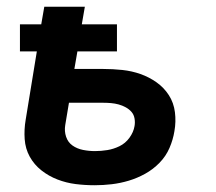

<svg xmlns="http://www.w3.org/2000/svg" viewBox="-20 -540 640 568"><path d="M260 8Q231 8 203.5 4.5Q176 1 150 -9Q124 -19 102.5 -36Q81 -53 68 -76.5Q55 -100 53 -128.5Q51 -157 56 -186L89 -388H39V-468H102L111 -520H231L222 -468H326V-388H209L200 -336H285Q314 -336 342 -333Q370 -330 395.5 -321Q421 -312 443 -296.5Q465 -281 479.5 -258.5Q494 -236 497.5 -208Q501 -180 496 -152Q492 -127 481.5 -102.5Q471 -78 452 -58.5Q433 -39 409.5 -26Q386 -13 361 -5.5Q336 2 310.5 5Q285 8 260 8ZM261 -93Q279 -93 297.5 -96Q316 -99 333.5 -107.5Q351 -116 363 -132.5Q375 -149 378 -167Q380 -178 378 -189.5Q376 -201 369 -209Q362 -217 352 -222.5Q342 -228 331 -231Q320 -234 308.5 -235Q297 -236 286 -236H184L173 -170Q170 -152 175.5 -135.5Q181 -119 194.5 -109.5Q208 -100 225.5 -96.5Q243 -93 261 -93Z"/></svg>

Font: Iosevka Extended
Style: Bold Italic
Weight: 700
Width: 7
Italic angle: -9°
Monospace: yes
Designer: Belleve Invis
Foundry: Belleve Invis
Version: Version 32.5.0; ttfautohint (v1.8.4)